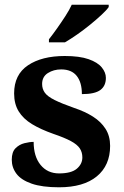

<svg xmlns="http://www.w3.org/2000/svg" viewBox="-20 -786 528 816"><path d="M231 10Q159 10 114.5 -5.5Q70 -21 50 -47.5Q30 -74 30 -107Q30 -140 46 -156Q62 -172 84 -177.5Q106 -183 123 -183Q123 -121 152.5 -85Q182 -49 231 -49Q283 -49 306.5 -69Q330 -89 330 -117Q330 -139 319 -155.5Q308 -172 281 -186.5Q254 -201 207 -217Q153 -236 116 -258.5Q79 -281 59.5 -312.5Q40 -344 40 -389Q40 -469 99 -508.5Q158 -548 255 -548Q318 -548 356.5 -534.5Q395 -521 412.5 -499.5Q430 -478 430 -455Q430 -421 406.5 -403.5Q383 -386 328 -386Q328 -436 306 -463.5Q284 -491 240 -491Q208 -491 183.5 -475.5Q159 -460 159 -429Q159 -408 170.5 -392Q182 -376 212 -361Q242 -346 296 -327Q341 -312 375 -290.5Q409 -269 428.5 -238.5Q448 -208 448 -166Q448 -83 391.5 -36.5Q335 10 231 10ZM188 -619Q203 -638 221.5 -664Q240 -690 257.5 -717Q275 -744 285 -766H442V-756Q433 -743 411.5 -723Q390 -703 363 -681Q336 -659 308 -639.5Q280 -620 256 -606H188Z"/></svg>

Font: Noto Serif Kannada
Style: Regular
Weight: 400
Designer: Universal Thirst, Indian Type Foundry and the Monotype Design Team
Foundry: Monotype Imaging Inc.
Version: Version 2.003